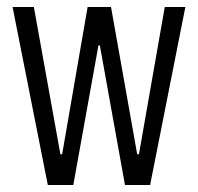

<svg xmlns="http://www.w3.org/2000/svg" viewBox="-20 -530 566 550"><path d="M117 0 16 -510H77L153 -88H158L231 -510H298L373 -88H378L452 -510H511L410 0H338L266 -400H262L190 0Z"/></svg>

Font: Saira ExtraCondensed
Style: Regular
Weight: 400
Width: 2
Designer: Hector Gatti with collaboration of the Omnibus-Type team
Foundry: Omnibus-Type
Version: Version 1.101